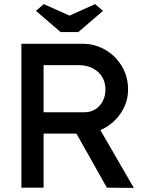

<svg xmlns="http://www.w3.org/2000/svg" viewBox="-20 -913 735 934"><path d="M84 0V-700H382Q442 -700 492.5 -670.5Q543 -641 573 -590.5Q603 -540 603 -477Q603 -420 573 -371Q543 -322 493 -292.5Q443 -263 382 -263H192V0ZM500 0 322 -316 433 -341 631 1ZM192 -367H392Q421 -367 444 -381.5Q467 -396 480 -421.5Q493 -447 493 -478Q493 -513 476.5 -539.5Q460 -566 430.5 -581Q401 -596 364 -596H192ZM275 -757 155 -860 193 -893 318 -837 443 -893 481 -860 361 -757Z"/></svg>

Font: Our Lexend
Style: Regular
Weight: 400
Designer: Bonnie Shaver-Troup, Thomas Jockin
Foundry: Lexend
Version: Version 1.007